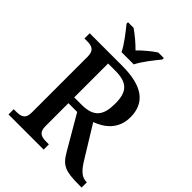

<svg xmlns="http://www.w3.org/2000/svg" viewBox="-258 -1063 1194 1194"><g transform="rotate(45 339.0 -465.5)"><path d="M258 -771H366C387 -816 439 -880 470 -918V-931H421C386 -908 342 -871 312 -840C282 -871 238 -908 204 -931H155V-918C186 -880 237 -816 258 -771ZM35 0H344V-46H321C282 -46 249 -53 249 -110V-313H326L456 -90C500 -14 535 0 658 0H678V-46H675C634 -46 606 -72 572 -126L441 -339C510 -364 584 -417 584 -524C584 -650 500 -714 321 -714H35V-668H57C96 -668 129 -660 129 -603V-110C129 -53 96 -46 57 -46H35ZM314 -364H249V-662H312C417 -662 457 -622 457 -517C457 -415 423 -364 314 -364Z"/></g></svg>

Font: Noto Naskh Arabic UI Medium
Style: Regular
Weight: 500
Designer: Monotype Design Team, David Williams, Mohamad Dakak and Nizar Qandah
Foundry: Monotype Imaging Inc.
Version: Version 2.014